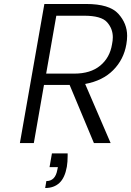

<svg xmlns="http://www.w3.org/2000/svg" viewBox="-20 -719 659 965"><path d="M536 0H452L330 -292H201L150 0H80L203 -699H413Q530 -699 574.5 -650Q619 -601 619 -539Q619 -519 615 -496Q602 -420 549 -366.5Q496 -313 408 -297ZM212 -349H353Q435 -349 483.5 -389Q532 -429 543 -496Q547 -515 547 -532Q547 -575 518 -607.5Q489 -640 403 -640H263ZM320 52Q320 58 320 64Q320 95 316 119Q306 175 278.5 200.5Q251 226 207 226L213 191Q258 191 268 135L271 121H229L241 52Z"/></svg>

Font: Fz Poppins Light
Style: Italic
Weight: 300
Italic angle: -10°
Designer: Ninad Kale (Devanagari), Jonny Pinhorn (Latin)
Foundry: Indian Type Foundry
Version: Vit hóa bi Vntype.Com & FontZin.Com